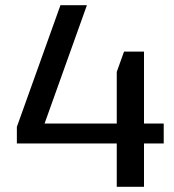

<svg xmlns="http://www.w3.org/2000/svg" viewBox="-20 -720 672 740"><path d="M45 -231 213 -700H315L135 -197L74 -244H611V-167H45ZM430 -443 458 -521H535V0H430Z"/></svg>

Font: Pathway Extreme Medium
Style: Regular
Weight: 500
Designer: Eduardo Rodriguez Tunni
Foundry: Eduardo Rodriguez Tunni
Version: Version 1.001;gftools[0.9.26]